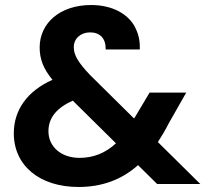

<svg xmlns="http://www.w3.org/2000/svg" viewBox="-20 -733 818 765"><path d="M35 -202C35 -73 138 12 293 12C386 12 465 -17 530 -75L606 0H778L609 -167C624 -190 639 -215 652 -241L722 -364H576L517 -265C516 -264 515 -262 514 -261L338 -435C293 -483 274 -512 274 -545C274 -580 302 -604 339 -604C378 -604 401 -580 401 -540C401 -538 401 -537 401 -536H537C537 -540 537 -544 537 -548C537 -576 530 -602 517 -627C489 -678 427 -713 343 -713C218 -713 138 -640 138 -544C138 -497 153 -459 189 -415C88 -370 35 -294 35 -202ZM173 -210C173 -263 205 -303 270 -332L442 -162C400 -123 352 -104 297 -104C222 -104 173 -150 173 -210Z"/></svg>

Font: Poppins SemiBold
Style: Regular
Weight: 600
Designer: Ninad Kale (Devanagari), Jonny Pinhorn (Latin)
Foundry: Indian Type Foundry
Version: 4.004